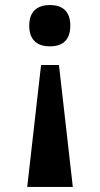

<svg xmlns="http://www.w3.org/2000/svg" viewBox="-20 -562 397 762"><path d="M178 -542C134 -542 96 -522 96 -460C96 -398 134 -378 178 -378C223 -378 259 -398 259 -460C259 -522 223 -542 178 -542ZM214 -304H143L88 180H269Z"/></svg>

Font: Noto Serif Armenian SemiCondensed
Style: Bold
Weight: 700
Width: 4
Designer: Monotype Design Team
Foundry: Monotype Imaging Inc.
Version: Version 2.008